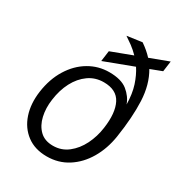

<svg xmlns="http://www.w3.org/2000/svg" viewBox="-178 -855 908 980"><g transform="rotate(30 276.0 -365.0)"><path d="M243 10Q172.5 10 125 -25.8Q77.5 -61.5 57.2 -122.2Q37 -183 47.5 -258.5Q59 -339 95.8 -398.2Q132.5 -457.5 187.2 -490Q242 -522.5 306 -522.5Q377 -522.5 413.5 -493Q450 -463.5 464 -423.5Q463 -486 447.8 -532.8Q432.5 -579.5 409.5 -614.5L241 -551L249.5 -613.5L373 -660Q352 -681.5 330 -697.8Q308 -714 288 -727L376 -739.5Q413 -714.5 440 -685L549.5 -726L541 -664L474 -638.5Q514.5 -569.5 518.8 -475.8Q523 -382 504 -258.5Q492 -181 456.2 -120.2Q420.5 -59.5 366 -24.8Q311.5 10 243 10ZM243 -53Q293 -53 331 -82.8Q369 -112.5 392.8 -160.2Q416.5 -208 424 -262.5Q437.5 -357 410.2 -410.5Q383 -464 307.5 -464Q257.5 -464 218.8 -436.5Q180 -409 155.2 -361.8Q130.5 -314.5 122.5 -254Q115 -202 125.5 -156Q136 -110 165 -81.5Q194 -53 243 -53Z"/></g></svg>

Font: Public Sans Light
Style: Italic
Weight: 300
Italic angle: -8°
Designer: The Public Sans project authors (U.S. Web Design System). Libre Franklin designed by Pablo Impallari and Rodrigo Fuenzal
Version: Version 1.007; ttfautohint (v1.8.1) -l 8 -r 50 -G 200 -x 14 